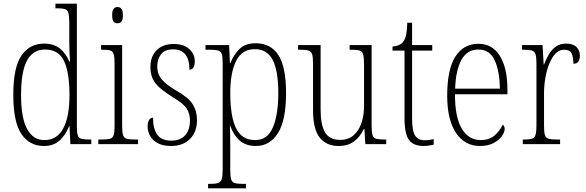

<svg xmlns="http://www.w3.org/2000/svg" viewBox="-20 -780 3170 1039"><path d="M218 10Q140 10 96 -54.5Q52 -119 52 -267Q52 -415 96 -479.5Q140 -544 219 -544Q271 -544 304 -517.5Q337 -491 355 -447H359Q357 -471 356 -497Q355 -523 355 -548V-656Q355 -693 350 -710Q345 -727 331 -731Q317 -735 290 -735H280V-760H396V-93Q396 -62 401 -47.5Q406 -33 420.5 -29Q435 -25 463 -25H474V0H361L356 -98H354Q335 -49 302.5 -19.5Q270 10 218 10ZM221 -22Q289 -22 322.5 -85.5Q356 -149 356 -265Q356 -386 327 -449Q298 -512 224 -512Q159 -512 126.5 -453Q94 -394 94 -265Q94 -140 127.5 -80.5Q161 -21 221 -22Z M616 -654Q603 -654 595 -663Q587 -672 587 -698Q587 -723 595 -732.5Q603 -742 616 -742Q629 -742 637 -732.5Q645 -723 645 -698Q645 -672 637 -663Q629 -654 616 -654ZM512 0V-25H531Q560 -25 575 -29Q590 -33 595 -49Q600 -65 600 -98V-435Q600 -469 595.5 -485.5Q591 -502 577.5 -506.5Q564 -511 537 -511H527V-536H641V-99Q641 -65 646 -49Q651 -33 666 -29Q681 -25 710 -25H727V0Z M906 10Q861 10 833 -5.5Q805 -21 792 -45Q779 -69 779 -94Q779 -120 787 -131.5Q795 -143 808 -143Q808 -85 830.5 -52Q853 -19 907 -19Q956 -19 982 -48Q1008 -77 1008 -129Q1008 -164 990.5 -192Q973 -220 918 -252Q872 -281 844.5 -305Q817 -329 805.5 -355.5Q794 -382 794 -418Q794 -475 828 -508.5Q862 -542 919 -542Q975 -542 1004.5 -514.5Q1034 -487 1034 -449Q1034 -403 1005 -403Q1005 -513 917 -513Q872 -513 851.5 -486.5Q831 -460 831 -421Q831 -378 856.5 -349Q882 -320 935 -289Q1000 -252 1023 -215.5Q1046 -179 1046 -131Q1046 -66 1008 -28Q970 10 906 10Z M1106 239V215H1117Q1145 215 1159.5 210.5Q1174 206 1179.5 190Q1185 174 1185 139V-438Q1185 -472 1180 -487.5Q1175 -503 1159.5 -507Q1144 -511 1112 -511H1092V-536H1220L1224 -439H1227Q1245 -485 1276.5 -515.5Q1308 -546 1363 -546Q1445 -546 1486.5 -482Q1528 -418 1528 -277Q1528 -129 1484 -59.5Q1440 10 1365 10Q1310 10 1277 -19.5Q1244 -49 1226 -99H1224Q1225 -81 1225.5 -51Q1226 -21 1226 18V140Q1226 175 1231 190.5Q1236 206 1250.5 210.5Q1265 215 1292 215H1311V239ZM1362 -22Q1427 -22 1456.5 -90Q1486 -158 1486 -277Q1486 -396 1456 -455Q1426 -514 1359 -514Q1289 -514 1257.5 -450Q1226 -386 1226 -276Q1226 -199 1238.5 -141.5Q1251 -84 1280.5 -53Q1310 -22 1362 -22Z M1813 10Q1746 10 1710 -35.5Q1674 -81 1674 -184V-439Q1674 -473 1668.5 -488Q1663 -503 1648 -507Q1633 -511 1602 -511H1593V-536H1715V-184Q1715 -106 1738.5 -64.5Q1762 -23 1821 -23Q1865 -23 1893.5 -48Q1922 -73 1936 -114.5Q1950 -156 1950 -205V-429Q1950 -467 1945.5 -484.5Q1941 -502 1926 -506.5Q1911 -511 1879 -511H1872V-536H1991V-101Q1991 -65 1996 -49Q2001 -33 2016 -29Q2031 -25 2060 -25H2070V0H1957L1952 -81H1948Q1929 -40 1896 -15Q1863 10 1813 10Z M2272 10Q2217 10 2193 -23Q2169 -56 2169 -142V-506H2104V-528Q2143 -531 2161 -553Q2173 -568 2178 -593Q2183 -618 2184 -657H2210V-536H2319V-506H2210V-139Q2210 -71 2226.5 -46Q2243 -21 2277 -21Q2291 -21 2302 -22.5Q2313 -24 2327 -27V3Q2314 6 2299.5 8Q2285 10 2272 10Z M2577 10Q2495 10 2447.5 -61Q2400 -132 2400 -262Q2400 -404 2444 -473.5Q2488 -543 2569 -543Q2645 -543 2685.5 -477Q2726 -411 2726 -294V-270H2442Q2442 -144 2479.5 -83Q2517 -22 2581 -22Q2628 -22 2657 -47.5Q2686 -73 2700 -105Q2711 -99 2711 -82Q2711 -65 2696 -43.5Q2681 -22 2651 -6Q2621 10 2577 10ZM2685 -300Q2684 -395 2657 -453.5Q2630 -512 2569 -512Q2507 -512 2476.5 -455Q2446 -398 2443 -300Z M2809 0V-25H2815Q2843 -25 2857.5 -29Q2872 -33 2877.5 -49Q2883 -65 2883 -100V-438Q2883 -472 2877.5 -487.5Q2872 -503 2857 -507Q2842 -511 2811 -511H2805V-536H2916L2922 -431H2924Q2934 -458 2949 -484Q2964 -510 2986.5 -527Q3009 -544 3044 -544Q3081 -544 3099.5 -525.5Q3118 -507 3118 -479Q3118 -460 3110 -447.5Q3102 -435 3083 -435Q3083 -469 3073.5 -490Q3064 -511 3032 -511Q3006 -511 2986 -490Q2966 -469 2952 -434Q2938 -399 2931 -357.5Q2924 -316 2924 -276V-99Q2924 -64 2929 -48.5Q2934 -33 2949 -29Q2964 -25 2992 -25H3011V0Z"/></svg>

Font: Noto Serif Lao Condensed ExtraLight
Style: Regular
Weight: 200
Width: 3
Designer: Monotype Design Team
Foundry: Monotype Imaging Inc.
Version: Version 2.003; ttfautohint (v1.8.4.7-5d5b)